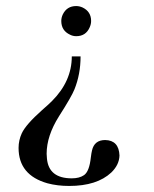

<svg xmlns="http://www.w3.org/2000/svg" viewBox="-20 -445 514 641"><path d="M219.7 -256.8H249C249 -217.1 242.2 -180.3 228.5 -146.5C222 -130.2 204.8 -100.3 176.8 -56.6C149.4 -13 135.7 28.6 135.7 68.4C135.7 73.6 136.1 78.8 136.7 84C140.6 128.3 168.3 150.4 219.7 150.4C236.7 150.4 250.3 146.8 260.7 139.6C272.5 131.2 279.9 111.7 283.2 81.1C284.5 70.6 285.8 62.8 287.1 57.6C292.3 34.2 307 22.5 331.1 22.5C361.7 23.1 377.6 40.4 378.9 74.2C378.3 95.1 369.1 113.9 351.6 130.9C319.7 160.8 272.8 175.8 210.9 175.8C184.9 175.8 160.8 172.9 138.7 167C74.2 148.8 42 109.4 42 48.8C42 31.9 45.6 15.6 52.7 0C61.8 -19.5 84.3 -45.2 120.1 -77.1C135.1 -90.2 146.2 -100.3 153.3 -107.4C197.6 -151.7 219.7 -201.5 219.7 -256.8ZM184.6 -375C184.6 -382.2 186.2 -389.3 189.5 -396.5C198.6 -415.4 213.5 -424.8 234.4 -424.8C241.5 -424.8 248.7 -423.2 255.9 -419.9C274.7 -410.8 284.2 -395.8 284.2 -375C284.2 -367.8 282.6 -360.7 279.3 -353.5C270.8 -334 255.9 -324.2 234.4 -324.2C227.2 -324.2 220.4 -325.8 213.9 -329.1C194.3 -338.2 184.6 -353.5 184.6 -375Z"/></svg>

Font: Abhaya Libre
Style: Regular
Weight: 400
Designer: Pushpananda Ekanayake, Sol Matas, Pathum Egodawatta
Foundry: Mooniak
Version: Version 1.041; ; ttfautohint (v1.5)